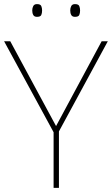

<svg xmlns="http://www.w3.org/2000/svg" viewBox="-20 -915 545 935"><path d="M253 -301 475 -714H505L267 -275V0H241V-271L0 -714H30ZM137 -864Q137 -876 142 -885.5Q147 -895 160 -895Q177 -895 181 -885.5Q185 -876 185 -864Q185 -851 181 -842Q177 -833 160 -833Q147 -833 142 -842Q137 -851 137 -864ZM322 -864Q322 -876 327 -885.5Q332 -895 345 -895Q362 -895 366 -885.5Q370 -876 370 -864Q370 -851 366 -842Q362 -833 345 -833Q332 -833 327 -842Q322 -851 322 -864Z"/></svg>

Font: Noto Sans Khmer Thin
Style: Regular
Weight: 250
Version: Version 2.003